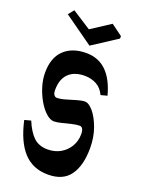

<svg xmlns="http://www.w3.org/2000/svg" viewBox="-154 -900 715 963"><g transform="rotate(20 203.5 -419.0)"><path d="M228 -8Q147 -8 97 -62Q47 -116 23 -225L57 -234Q80 -179 108.5 -152.5Q137 -126 183 -126Q221 -126 251 -143Q281 -160 298.5 -189.5Q316 -219 316 -255Q316 -293 294 -293Q277 -293 252.5 -287Q228 -281 204 -275Q180 -269 165 -269Q145 -269 123 -288.5Q101 -308 82 -340.5Q63 -373 51.5 -410.5Q40 -448 40 -484Q40 -564 83.5 -605.5Q127 -647 202 -647Q330 -647 374 -482L340 -473Q324 -507 296 -522Q268 -537 233 -537Q178 -537 147.5 -507Q117 -477 117 -420Q117 -401 123.5 -393Q130 -385 138 -385Q158 -385 184.5 -393Q211 -401 236.5 -408.5Q262 -416 278 -416Q299 -416 323 -387.5Q347 -359 364.5 -311Q382 -263 382 -205Q382 -112 345 -60Q308 -8 228 -8ZM335 -773 203 -687 47 -798 71 -828 172 -763 275 -830 335 -786Z"/></g></svg>

Font: Jaini Purva
Style: Regular
Weight: 400
Designer: Maithili Shingre, Girish Dalvi (Devanagari), Taresh Vohra (Latin)
Foundry: Ek Type
Version: Version 2.000; ttfautohint (v1.8.4.7-5d5b)